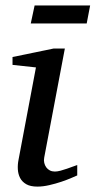

<svg xmlns="http://www.w3.org/2000/svg" viewBox="-20 -672 351 704"><path d="M263.2 -28.8Q257.3 -26.4 241.7 -19.5Q226.1 -12.7 205.1 -5.6Q184.1 1.5 160.9 6.8Q137.7 12.2 117.2 12.2Q91.3 12.2 76.2 3.4Q61 -5.4 53.7 -19.5Q46.4 -33.7 45.4 -51.3Q44.4 -68.8 47.9 -85.9L111.8 -424.8L25.9 -434.1V-462.9L176.8 -494.1H217.8L142.1 -94.2Q140.1 -84 142.3 -74.7Q144.5 -65.4 149.7 -58.3Q154.8 -51.3 162.8 -47.1Q170.9 -43 181.2 -43Q189.9 -43 201.9 -46.1Q213.9 -49.3 225.8 -53.5Q237.8 -57.6 248 -61.5Q258.3 -65.4 263.2 -66.9ZM297.9 -585.9H92.8L106.9 -651.9H310.5Z"/></svg>

Font: Charis SIL Viet
Style: Italic
Weight: 400
Italic angle: -11°
Foundry: SIL International
Version: Version 5.000